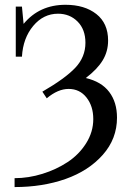

<svg xmlns="http://www.w3.org/2000/svg" viewBox="-20 -696 526 790"><path d="M40 73.7V37.1Q97.2 37.1 154.5 19.3Q211.9 1.5 258.5 -29.3Q305.2 -60.1 334.5 -106.7Q363.8 -153.3 363.8 -206.1Q363.8 -259.3 335.9 -294.7Q308.1 -330.1 262.2 -330.1Q218.3 -330.1 172.4 -291.5L154.3 -318.8Q248 -373 289.8 -417.2Q331.5 -461.4 331.5 -520Q331.5 -574.7 299.3 -607.2Q267.1 -639.6 218.8 -639.6Q158.7 -639.6 116.7 -589.4Q74.7 -539.1 70.3 -462.9H44.9V-668.9H70.3L77.1 -597.7Q142.1 -676.3 249.5 -676.3Q328.1 -676.3 376.5 -638.2Q424.8 -600.1 424.8 -529.3Q424.8 -484.4 402.6 -447.8Q380.4 -411.1 333 -375Q397.5 -359.9 429.4 -317.6Q461.4 -275.4 461.4 -211.9Q461.4 -125 403.1 -59.1Q344.7 6.8 250 40.3Q155.3 73.7 40 73.7Z"/></svg>

Font: Elstob 18pt
Style: Regular
Weight: 400
Designer: Peter S. Baker
Version: Version 1.015